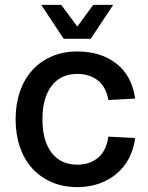

<svg xmlns="http://www.w3.org/2000/svg" viewBox="-20 -755 608 787"><path d="M297 12Q239 12 192.5 -8Q146 -28 113 -64Q80 -100 62 -151.5Q44 -203 44 -266Q44 -329 62 -380.5Q80 -432 113 -468Q146 -504 192.5 -524Q239 -544 297 -544Q394 -544 457.5 -494Q521 -444 534 -351L424 -345Q416 -397 382 -424.5Q348 -452 297 -452Q229 -452 191.5 -403Q154 -354 154 -266Q154 -178 191.5 -129Q229 -80 297 -80Q348 -80 382 -108.5Q416 -137 424 -195L534 -189Q528 -143 508.5 -106Q489 -69 458 -43Q427 -17 386.5 -2.5Q346 12 297 12ZM149 -735H231L297 -646L362 -735H444L352 -596H241Z"/></svg>

Font: Geist Med
Style: Regular
Weight: 400
Designer: Basement.studio, Andrés Briganti, Mateo Zaragoza
Foundry: Basement.studio, Vercel, Andrés Briganti, Guido Ferreyra, Mateo Zaragoza
Version: Version 1.401